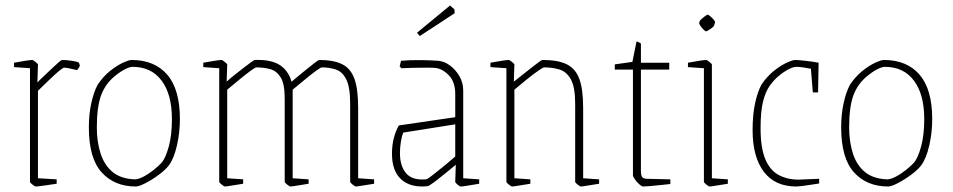

<svg xmlns="http://www.w3.org/2000/svg" viewBox="-20 -668 3463 698"><path d="M109 10Q107 10 98 3Q89 -4 89 -7V-420L31 -424V-440Q58 -445 75 -447.5Q92 -450 98 -450Q100 -450 109 -443Q118 -436 118 -433L116 -368Q123 -376 137 -389Q151 -402 166 -416.5Q181 -431 192 -440.5Q203 -450 205 -450Q222 -450 241 -447Q260 -444 266 -441Q267 -440 268.5 -436Q270 -432 270 -429Q270 -427 266.5 -421.5Q263 -416 260 -413Q247 -416 234 -419Q221 -422 213 -422Q209 -422 194 -409.5Q179 -397 161.5 -380Q144 -363 131 -350.5Q118 -338 118 -338V-20L186 -16V0Q158 4 137.5 7Q117 10 109 10Z M474 10Q396 10 349.5 -41.5Q303 -93 303 -205Q303 -253 312 -293.5Q321 -334 335 -360Q355 -390 380 -410Q405 -430 427 -440Q449 -450 458 -450Q542 -450 588 -396.5Q634 -343 634 -235Q634 -185 623 -138Q612 -91 594 -67Q581 -50 556.5 -32Q532 -14 508.5 -2Q485 10 474 10ZM470 -16Q483 -16 502 -26Q521 -36 539 -50.5Q557 -65 567 -76Q582 -93 593.5 -135Q605 -177 605 -235Q605 -325 567.5 -375Q530 -425 462 -425Q451 -425 433 -415.5Q415 -406 397 -391Q362 -362 347 -320Q332 -278 332 -205Q332 -153 345.5 -110.5Q359 -68 389 -43Q419 -18 470 -16Z M797 10Q795 10 786 3Q777 -4 777 -7V-420L719 -424V-440Q746 -445 763 -447.5Q780 -450 786 -450Q788 -450 797 -443Q806 -436 806 -433L804 -371Q813 -380 829.5 -393Q846 -406 862.5 -419Q879 -432 891.5 -441Q904 -450 906 -450Q965 -452 996.5 -432Q1028 -412 1040 -371Q1049 -379 1065 -392Q1081 -405 1097.5 -418.5Q1114 -432 1126 -441Q1138 -450 1140 -450Q1193 -450 1224 -434.5Q1255 -419 1268.5 -381.5Q1282 -344 1282 -276V-20L1340 -16V0Q1313 4 1296 7Q1279 10 1273 10Q1271 10 1262 3Q1253 -4 1253 -7V-290Q1253 -352 1238.5 -380Q1224 -408 1200.5 -415.5Q1177 -423 1150 -423Q1146 -423 1129.5 -411Q1113 -399 1093 -382.5Q1073 -366 1058.5 -354Q1044 -342 1044 -342V-20L1102 -16V0Q1075 4 1058 7Q1041 10 1035 10Q1033 10 1024 3Q1015 -4 1015 -7V-310Q1015 -363 1000.5 -386.5Q986 -410 963 -416.5Q940 -423 912 -423Q908 -423 891.5 -411Q875 -399 855 -382.5Q835 -366 820.5 -354Q806 -342 806 -342V-20L864 -16V0Q837 4 820 7Q803 10 797 10Z M1534 9Q1473 15 1439 -15.5Q1405 -46 1405 -109Q1405 -141 1412 -167Q1419 -193 1430 -212L1635 -242V-326Q1635 -370 1612 -394Q1589 -418 1563 -421Q1555 -422 1532 -422Q1509 -422 1483 -421.5Q1457 -421 1439 -420L1433 -427L1438 -447Q1471 -450 1509.5 -449.5Q1548 -449 1573 -447Q1596 -445 1616.5 -429.5Q1637 -414 1650.5 -390.5Q1664 -367 1664 -339V-20L1722 -16V0Q1691 5 1676.5 7.5Q1662 10 1655 10Q1651 10 1643 3Q1635 -4 1635 -7L1637 -69Q1601 -39 1571 -15.5Q1541 8 1534 9ZM1434 -111Q1434 -65 1456 -38.5Q1478 -12 1528 -16Q1533 -16 1549 -28.5Q1565 -41 1588 -59.5Q1611 -78 1635 -99V-216L1446 -186Q1440 -171 1437 -150.5Q1434 -130 1434 -111ZM1506 -537 1496 -549 1616 -648 1632 -634 1633 -620Q1606 -602 1572 -580Q1538 -558 1506 -537Z M1841 10Q1839 10 1830 3Q1821 -4 1821 -7V-420L1763 -424V-440Q1790 -445 1807 -447.5Q1824 -450 1830 -450Q1832 -450 1841 -443Q1850 -436 1850 -433L1848 -371Q1859 -380 1875.5 -393Q1892 -406 1908.5 -419Q1925 -432 1937 -441Q1949 -450 1952 -450Q2008 -450 2040 -434.5Q2072 -419 2086 -381.5Q2100 -344 2100 -276V-20L2158 -16V0Q2131 4 2114 7Q2097 10 2091 10Q2089 10 2080 3Q2071 -4 2071 -7V-290Q2071 -352 2055 -380Q2039 -408 2013.5 -415.5Q1988 -423 1958 -423Q1954 -423 1935.5 -410Q1917 -397 1893.5 -378Q1870 -359 1850 -342V-20L1908 -16V0Q1881 4 1864 7Q1847 10 1841 10Z M2318 10Q2313 10 2304 2Q2295 -6 2288 -16Q2281 -26 2281 -31V-415H2215V-434L2279 -443L2294 -517Q2299 -517 2310 -510V-440H2413V-415H2310V-46Q2310 -30 2315 -24Q2320 -18 2332 -18L2417 -16V1Q2406 2 2384 4.5Q2362 7 2343 8.5Q2324 10 2318 10Z M2524 -592Q2525 -594 2531 -599.5Q2537 -605 2544 -610Q2551 -615 2552 -615Q2555 -615 2562 -609Q2569 -603 2575 -596Q2581 -589 2579 -585L2576 -575Q2575 -571 2562.5 -562.5Q2550 -554 2547 -554Q2544 -554 2537.5 -560.5Q2531 -567 2526 -574.5Q2521 -582 2522 -584ZM2559 10Q2557 10 2548 3Q2539 -4 2539 -7V-420L2481 -424V-440Q2508 -445 2525 -447.5Q2542 -450 2548 -450Q2550 -450 2559 -443Q2568 -436 2568 -433V-20L2626 -16V0Q2599 4 2582 7Q2565 10 2559 10Z M2875 10Q2797 10 2756.5 -44Q2716 -98 2716 -195Q2716 -251 2725 -292.5Q2734 -334 2748 -360Q2768 -390 2793 -410Q2818 -430 2840 -440Q2862 -450 2871 -450Q2881 -450 2908 -447Q2935 -444 2956 -440L2954 -332H2935L2928 -418Q2914 -421 2899.5 -423Q2885 -425 2875 -425Q2864 -425 2846.5 -416Q2829 -407 2811 -392Q2794 -378 2778.5 -356.5Q2763 -335 2754 -299Q2745 -263 2745 -202Q2745 -131 2762 -90Q2779 -49 2810.5 -32Q2842 -15 2883 -15L2958 -18V-1Q2950 0 2932.5 3Q2915 6 2898 8Q2881 10 2875 10Z M3209 10Q3131 10 3084.5 -41.5Q3038 -93 3038 -205Q3038 -253 3047 -293.5Q3056 -334 3070 -360Q3090 -390 3115 -410Q3140 -430 3162 -440Q3184 -450 3193 -450Q3277 -450 3323 -396.5Q3369 -343 3369 -235Q3369 -185 3358 -138Q3347 -91 3329 -67Q3316 -50 3291.5 -32Q3267 -14 3243.5 -2Q3220 10 3209 10ZM3205 -16Q3218 -16 3237 -26Q3256 -36 3274 -50.5Q3292 -65 3302 -76Q3317 -93 3328.5 -135Q3340 -177 3340 -235Q3340 -325 3302.5 -375Q3265 -425 3197 -425Q3186 -425 3168 -415.5Q3150 -406 3132 -391Q3097 -362 3082 -320Q3067 -278 3067 -205Q3067 -153 3080.5 -110.5Q3094 -68 3124 -43Q3154 -18 3205 -16Z"/></svg>

Font: Grenze Gotisch Thin
Style: Regular
Weight: 100
Designer: Renata Polastri
Foundry: Omnibus-Type
Version: Version 1.001